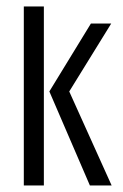

<svg xmlns="http://www.w3.org/2000/svg" viewBox="-20 -567 376 587"><path d="M254.8 0 130.9 -287.4 257.9 -495H320L191.7 -287.3L321.3 0ZM52.8 0V-547.2H114.1V0Z"/></svg>

Font: Alumni Sans SC Thin
Style: Regular
Weight: 100
Designer: Robert E. Leuschke
Foundry: Robert E. Leuschke
Version: Version 1.018